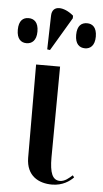

<svg xmlns="http://www.w3.org/2000/svg" viewBox="-81 -840 474 885"><g transform="rotate(5 155.5 -397.5)"><path d="M131 -608 223 -763V-775C180 -812 123 -819 122 -766L118 -610ZM20 -630C45 -630 66 -646 66 -688C66 -731 45 -746 20 -746C-5 -746 -25 -731 -25 -688C-25 -646 -5 -630 20 -630ZM291 -630C315 -630 336 -646 336 -688C336 -731 315 -746 291 -746C265 -746 245 -731 245 -688C245 -646 265 -630 291 -630ZM194 9C243 9 276 -15 293 -33L286 -42C270 -28 252 -11 229 -11C194 -11 181 -45 181 -115L184 -536H73L74 -104C75 -21 132 9 194 9Z"/></g></svg>

Font: Noto Serif Display Medium
Style: Regular
Weight: 500
Designer: Monotype Design Team
Foundry: Monotype Imaging Inc.
Version: Version 2.009